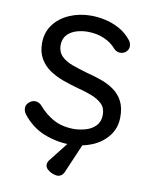

<svg xmlns="http://www.w3.org/2000/svg" viewBox="-78 -589 631 794"><g transform="rotate(10 237.0 -192.0)"><path d="M45 -82Q36 -95 37 -109.5Q38 -124 54 -135Q64 -142 77.5 -141Q91 -140 102 -128Q130 -95 166 -75.5Q202 -56 254 -56Q278 -57 302 -64Q326 -71 342.5 -88.5Q359 -106 359 -135Q359 -163 342 -179.5Q325 -196 298 -206.5Q271 -217 239 -225Q206 -234 174 -245.5Q142 -257 116.5 -274.5Q91 -292 75.5 -318.5Q60 -345 60 -383Q60 -428 84.5 -461Q109 -494 150.5 -512Q192 -530 241 -530Q269 -530 299.5 -523.5Q330 -517 359 -501.5Q388 -486 410 -459Q419 -449 420 -434Q421 -419 407 -407Q396 -399 382.5 -400Q369 -401 360 -410Q339 -435 307.5 -448.5Q276 -462 238 -462Q214 -462 191 -455Q168 -448 152.5 -431.5Q137 -415 137 -386Q138 -359 155 -342Q172 -325 201 -314.5Q230 -304 265 -294Q297 -286 326.5 -275.5Q356 -265 380 -248Q404 -231 418 -204.5Q432 -178 432 -138Q432 -92 406 -58.5Q380 -25 337.5 -7.5Q295 10 246 10Q191 10 137.5 -11Q84 -32 45 -82ZM216 146Q209 146 197 141.5Q185 137 175.5 128.5Q166 120 166 109Q166 97 175 87L259 -20H308L247 122Q238 146 216 146Z"/></g></svg>

Font: Quicksand Light Medium
Style: Regular
Weight: 500
Version: Version 3.006